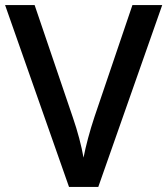

<svg xmlns="http://www.w3.org/2000/svg" viewBox="-20 -734 657 754"><path d="M617 -714H500L351 -275C332 -218 317 -161 308 -115C300 -161 285 -218 266 -273L116 -714H0L251 0H366Z"/></svg>

Font: Noto Sans Lao UI Med
Style: Regular
Weight: 500
Designer: Monotype Design Team
Foundry: Monotype Imaging Inc.
Version: Version 2.000